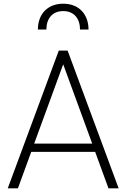

<svg xmlns="http://www.w3.org/2000/svg" viewBox="-20 -1019 684 1039"><path d="M22 0H77L149 -197H495L567 0H622L346 -745H298ZM165 -242 322 -671 479 -242ZM185 -859H231C231 -918 263 -959 322 -959C381 -959 413 -918 413 -859H459C459 -941 408 -999 322 -999C236 -999 185 -941 185 -859Z"/></svg>

Font: Mluvka ExtraLight
Style: Regular
Weight: 200
Designer: Modified by Jiří Krblich, Original typeface by Gumpita Rahayu
Foundry: Gumpita Rahayu & Jiří Krblich
Version: Version 2.000;Glyphs 3.1.1 (3134)